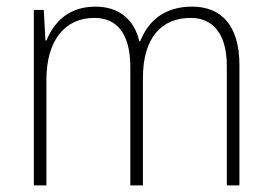

<svg xmlns="http://www.w3.org/2000/svg" viewBox="-20 -559 819 579"><path d="M559 -539C478 -539 428 -498 403 -435H400C385 -499 340 -539 268 -539C182 -539 141 -487 120 -437H117L112 -529H82V0H120V-319C120 -436 175 -505 264 -505C328 -505 373 -464 373 -356V0H411V-324C411 -445 467 -505 555 -505C618 -505 664 -462 664 -360V0H702V-363C702 -484 646 -539 559 -539Z"/></svg>

Font: Noto Sans Myanmar UI SemiCondensed ExtraLight
Style: Regular
Weight: 200
Width: 4
Designer: Monotype Design Team
Foundry: Monotype Imaging Inc.
Version: Version 2.103